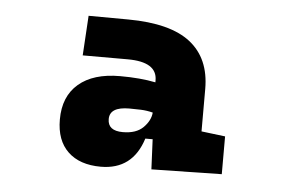

<svg xmlns="http://www.w3.org/2000/svg" viewBox="-35 -750 656 420"><g transform="rotate(5 293.0 -539.5)"><path d="M310.1 -380.4 307.1 -446.3H291Q269 -376.5 199.2 -376.5Q152.8 -376.5 127 -401.1Q101.1 -425.8 101.1 -471.7Q101.1 -522.5 133.3 -550Q165.5 -577.6 224.1 -577.6Q269 -577.6 302.2 -570.8V-575.2Q302.2 -615.7 237.3 -615.7H138.7L144 -703.1L231.4 -702.6Q323.7 -702.1 367.9 -667.5Q412.1 -632.8 412.1 -565.9V-472.7L464.4 -466.3V-383.3ZM302.2 -504.4Q289.1 -507.8 276.1 -508.3Q263.2 -508.8 250.5 -508.8Q207.5 -508.8 207.5 -481.9Q207.5 -456.1 240.7 -456.1Q270 -456.1 285.4 -471.4Q300.8 -486.8 302.2 -504.4Z"/></g></svg>

Font: Cascadia Mono
Style: Bold
Weight: 700
Monospace: yes
Designer: Aaron Bell
Foundry: Saja Typeworks
Version: Version 2404.023; ttfautohint (v1.8.4)